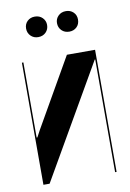

<svg xmlns="http://www.w3.org/2000/svg" viewBox="-78 -716 518 765"><g transform="rotate(-10 181.0 -333.0)"><path d="M331 -494V0H325V-456H323L60 0H35V-494H41V-190H44L59 -218L217 -494ZM75 -625Q75 -643 87 -654.5Q99 -666 117 -666Q136 -666 148 -654Q160 -642 160 -625Q160 -607 148 -595Q136 -583 117 -583Q99 -583 87 -595Q75 -607 75 -625ZM200 -625Q200 -642 212 -654Q224 -666 243 -666Q261 -666 273 -654.5Q285 -643 285 -625Q285 -606 273 -594.5Q261 -583 243 -583Q224 -583 212 -595Q200 -607 200 -625Z"/></g></svg>

Font: Moniqa Black Display
Style: Regular
Weight: 900
Designer: Rajesh Rajput
Foundry: Rajesh Rajput
Version: Version 1.000